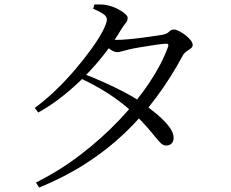

<svg xmlns="http://www.w3.org/2000/svg" viewBox="-20 -797 1040 863"><path d="M354.5 -465.5Q399.7 -448.4 445.5 -427.9Q491.3 -407.5 533.7 -385.5Q576.2 -363.6 609.5 -340.8Q647.8 -314.9 682.2 -286.2Q716.7 -257.5 738.3 -229.9Q759.9 -202.4 760.4 -178.7Q760.8 -162.1 751.8 -152.6Q742.9 -143 727.1 -142.8Q715 -142.6 703.9 -152.5Q692.9 -162.4 677.9 -181.4Q662.9 -200.4 639.2 -227.6Q615.5 -254.8 578.1 -290.2Q528.5 -336.5 469.1 -374.9Q409.7 -413.3 341.1 -445.3ZM136.2 -312Q182.2 -345.3 228.6 -389.8Q275 -434.3 316.6 -483.1Q358.3 -531.9 390.9 -577.1Q423.4 -622.2 441.9 -657.7Q460.4 -693.3 460.4 -710.1Q460.4 -723.5 442.6 -735.3Q424.8 -747.1 398.7 -757.9L404.4 -776.8Q417.8 -777.1 432.7 -777Q447.5 -777 463.6 -773Q484.1 -769.1 504.9 -758.8Q525.7 -748.6 539.8 -737.2Q553.8 -725.8 553.8 -716.4Q553.8 -703.3 545 -693.4Q536.3 -683.6 524.6 -664.4Q492.8 -610.6 451.9 -557.7Q411 -504.8 362.9 -455.8Q314.7 -406.8 261.7 -364.8Q208.6 -322.7 152 -291.3ZM141.6 23.4Q248.1 -29.6 342.9 -102.4Q437.7 -175.1 515.8 -257.2Q593.9 -339.3 650.3 -423.7Q706.8 -508 734.8 -585.1Q742 -602.1 724.2 -600.5Q707.1 -599.7 675 -594.8Q642.9 -589.9 610.8 -584.6Q578.7 -579.3 561 -575.1Q545 -571.5 530.6 -567.1Q516.3 -562.7 505.6 -562.7Q494.2 -562.7 477.3 -573.8Q460.5 -585 443.2 -599.3L458.5 -623.1Q473.9 -620.3 485.1 -619Q496.3 -617.7 505.7 -617.7Q523.6 -617.7 553.7 -620.3Q583.9 -622.9 616.1 -627.1Q648.4 -631.4 674.2 -635.2Q700 -639 710 -640.6Q731.1 -644.7 739.9 -654.5Q748.7 -664.4 761.4 -664.4Q770.3 -664.4 784.7 -657.2Q799.1 -650.1 813 -639.3Q827 -628.5 836.6 -616.7Q846.2 -604.9 846.2 -594.8Q846.2 -585.5 836.9 -578.9Q827.7 -572.2 816.9 -564.6Q806 -557 799.8 -544.2Q747.1 -446.4 682.8 -359.8Q618.5 -273.1 539.9 -198.2Q461.3 -123.3 366.2 -62.3Q271.2 -1.2 156.1 46.1Z"/></svg>

Font: Source Han Serif JP VF
Style: Regular
Weight: 250
Designer: Ryoko NISHIZUKA 西塚涼子 (kana & ideographs); Frank Grießhammer (Latin, Greek & Cyrillic); Wenlong ZHANG 张文龙 (bopomofo); San
Foundry: Adobe
Version: Version 2.001;hotconv 1.1.0;makeotfexe 2.6.0